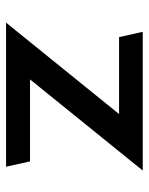

<svg xmlns="http://www.w3.org/2000/svg" viewBox="53 -566 502 649"><g transform="rotate(90 304.5 -241.0)"><path d="M543 -10 525 -91H248L556 -472H87L105 -392H365L56 -10Z"/></g></svg>

Font: Bluebird
Style: LiExt
Weight: 300
Designer: Jasper
Foundry: Cannot Into Space Fonts
Version: Version 0.98